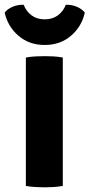

<svg xmlns="http://www.w3.org/2000/svg" viewBox="-37 -798 384 824"><path d="M74 -551Q93 -555 117 -556Q141 -557 155 -557Q170 -557 191.2 -556Q212.5 -555 232.5 -551V0Q212.5 3.5 191.2 4.8Q170 6 155 6Q141 6 117 4.8Q93 3.5 74 0ZM327 -744Q314 -684.5 268 -644.8Q222 -605 155 -605Q88 -605 42 -644.8Q-4 -684.5 -17 -744Q-4 -760.5 18.5 -769.5Q41 -778.5 64.5 -777.5Q76 -748.5 99 -731.8Q122 -715 155 -715Q188 -715 211 -731.8Q234 -748.5 245.5 -777.5Q269 -778.5 291.5 -769.5Q314 -760.5 327 -744Z"/></svg>

Font: Signika SC
Style: Regular
Weight: 300
Designer: Anna Giedryś
Foundry: Anna Giedryś
Version: Version 2.000